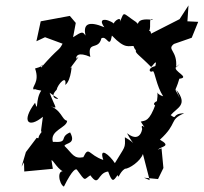

<svg xmlns="http://www.w3.org/2000/svg" viewBox="-20 -662 755 712"><path d="M647 -297C624 -347 628 -310 645 -370C688 -375 620 -398 633 -414C623 -405 666 -442 633 -412C639 -476 597 -477 625 -499L691 -522L715 -581L675 -583L679 -642L646 -591L540 -537C539 -552 531 -547 526 -544C548 -544 525 -605 548 -588C474 -599 501 -560 485 -580C431 -616 443 -622 424 -580C435 -610 383 -572 410 -567C394 -589 335 -604 367 -561C306 -586 288 -572 297 -530C287 -545 285 -546 251 -524L261 -577L239 -603L131 -583L115 -509L147 -524L212 -500C197 -471 201 -490 132 -411C133 -430 156 -420 110 -408C129 -356 95 -340 105 -330C138 -338 77 -335 133 -326C110 -293 123 -240 110 -281C57 -210 86 -185 139 -229C131 -159 124 -163 157 -196C105 -149 133 -146 116 -151L76 -98L60 -44L69 -60L70 -26L176 -36L171 -67C174 -75 199 -22 224 -25C187 -40 199 22 217 30C250 -37 262 -36 265 -33C299 14 290 4 315 -12C349 35 340 -21 381 -26C396 15 400 11 416 -13C420 5 422 -23 443 -36C459 -36 501 -64 510 -91L535 6L514 -3L566 2L586 -39L579 -112L565 -107C579 -120 617 -119 573 -144C641 -206 605 -217 663 -242C615 -241 639 -216 613 -235C636 -263 679 -272 634 -329ZM195 -297C198 -292 159 -298 190 -329C194 -350 229 -387 222 -347C246 -364 247 -436 245 -412C224 -392 292 -473 263 -444C261 -454 269 -471 315 -451C302 -513 345 -473 356 -520C377 -532 386 -478 395 -530C446 -477 456 -494 480 -491C470 -515 474 -483 484 -476C480 -465 496 -459 540 -414C543 -412 565 -450 556 -417C525 -410 534 -390 547 -398C554 -398 560 -343 585 -305C547 -316 571 -343 562 -287C536 -275 566 -263 558 -278C533 -209 519 -216 502 -211C533 -164 499 -216 507 -184C509 -200 507 -124 451 -168C482 -110 488 -129 443 -153C445 -110 444 -121 406 -57C386 -88 346 -120 363 -69C308 -87 310 -123 289 -79C253 -72 249 -92 219 -121C223 -133 264 -127 240 -171C197 -153 238 -132 176 -136C164 -179 228 -188 229 -214C207 -219 211 -255 156 -273C201 -256 187 -255 164 -318Z"/></svg>

Font: Asimov Aggro
Style: CondIt
Weight: 500
Designer: Google
Version: Version 2.000980; 2014